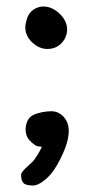

<svg xmlns="http://www.w3.org/2000/svg" viewBox="-20 -452 290 592"><path d="M58 -368Q58 -377 63 -394Q69 -413 83.5 -422.5Q98 -432 114 -432Q140 -432 163.5 -410Q187 -388 187 -360Q187 -347 179 -331Q160 -301 126 -301Q101 -301 79.5 -321Q58 -341 58 -368ZM106 0Q94 0 89 -4Q77 -12 68 -23Q59 -34 59 -55Q61 -88 84 -98Q94 -103 109.5 -106Q125 -109 138 -109Q161 -109 176.5 -91.5Q192 -74 192 -49Q192 -18 174 21.5Q156 61 139 82Q126 98 110 109Q94 120 82 120Q59 120 52 112Q45 104 45 86Q45 79 67 59Q82 46 86 40Q104 14 109 0Z"/></svg>

Font: Itim
Style: Regular
Weight: 400
Designer: Suppakit Chalermlarp
Version: Version 1.002g